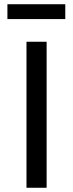

<svg xmlns="http://www.w3.org/2000/svg" viewBox="-20 -886 344 906"><path d="M105 0V-689H200V0ZM288 -796H15V-866H288Z"/></svg>

Font: Feura Sans
Style: Regular
Weight: 400
Designer: Carrois Corporate & Edenspiekermann
Foundry: Carrois Corporate GbR & Edenspiekermann AG
Version: Version 1.001